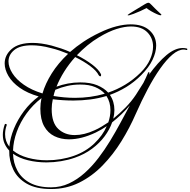

<svg xmlns="http://www.w3.org/2000/svg" viewBox="-68 -960 1343 1356"><path d="M292 375Q187 375 121.5 337.5Q56 300 26 238Q-4 176 -3 103Q-24 81 -36 53.5Q-48 26 -48 -8Q-48 -42 -35 -80Q-33 -85 -29 -85Q-25 -85 -22 -82.5Q-19 -80 -21 -75Q-27 -59 -29.5 -43Q-32 -27 -32 -12Q-32 38 -2 76Q4 13 30.5 -51.5Q57 -116 101 -175Q145 -234 205 -279Q125 -302 71.5 -340Q18 -378 -8.5 -423.5Q-35 -469 -35 -512Q-35 -571 14.5 -614Q64 -657 163 -657Q222 -657 297 -638Q330 -629 363 -618Q396 -607 427 -593Q470 -631 522 -665.5Q574 -700 635 -729Q699 -760 754 -774Q809 -788 855 -788Q941 -788 988 -745.5Q1035 -703 1035 -638Q1035 -592 1009.5 -538Q984 -484 929 -429Q879 -379 823 -345Q767 -311 708 -290Q740 -243 740 -183Q740 -168 738 -153Q736 -138 732 -122Q777 -158 818.5 -200.5Q860 -243 892 -291Q907 -313 919.5 -334.5Q932 -356 945 -375Q954 -392 961.5 -409Q969 -426 976 -442Q979 -451 983 -451Q986 -451 987 -447Q988 -443 986 -438L983 -431Q1048 -521 1108 -571Q1168 -621 1223 -621Q1239 -621 1252 -617Q1255 -616 1255 -613Q1255 -605 1248 -607Q1239 -610 1229 -610Q1192 -610 1150 -574.5Q1108 -539 1063.5 -476Q1019 -413 975.5 -331Q932 -249 891 -156Q848 -57 789.5 37.5Q731 132 656.5 208.5Q582 285 491 330Q400 375 292 375ZM696 -306Q758 -327 815.5 -361.5Q873 -396 925 -447Q970 -492 991.5 -540Q1013 -588 1013 -631Q1013 -691 972.5 -732Q932 -773 857 -773Q812 -773 756 -755.5Q700 -738 633 -698Q589 -672 549.5 -639.5Q510 -607 475 -570Q537 -539 583 -504Q629 -469 644 -438Q646 -435 646 -433Q646 -431 646 -429Q646 -421 640 -421Q634 -421 629 -429Q614 -460 569 -493.5Q524 -527 463 -557Q419 -508 385.5 -454.5Q352 -401 331 -348Q369 -362 411.5 -370Q454 -378 499 -378Q570 -378 618.5 -358Q667 -338 696 -306ZM232 -300Q252 -369 297 -441Q342 -513 413 -580Q384 -592 353.5 -602.5Q323 -613 293 -620Q253 -631 219 -635.5Q185 -640 156 -640Q73 -640 32.5 -606.5Q-8 -573 -8 -526Q-8 -486 19.5 -442.5Q47 -399 100.5 -361.5Q154 -324 232 -300ZM462 -269Q515 -269 567.5 -276Q620 -283 672 -298Q647 -327 604 -345Q561 -363 499 -363Q451 -363 407 -353Q363 -343 323 -326Q319 -315 315.5 -304Q312 -293 310 -282Q347 -276 385 -272.5Q423 -269 462 -269ZM460 -6Q526 -6 600 -40Q625 -51 649 -65.5Q673 -80 697 -96Q712 -140 712 -182Q712 -239 684 -282Q627 -265 568.5 -257.5Q510 -250 451 -250Q377 -250 305 -259Q301 -241 299 -224Q297 -207 297 -190Q297 -93 343.5 -49.5Q390 -6 460 -6ZM263 172Q364 172 455 140Q539 110 598.5 53Q658 -4 686 -69Q649 -44 608 -24Q507 24 419 24Q362 24 316 1.5Q270 -21 243.5 -69Q217 -117 217 -193Q217 -211 219 -229.5Q221 -248 225 -267Q164 -220 119.5 -158.5Q75 -97 50.5 -29.5Q26 38 24 103Q65 137 129 154.5Q193 172 263 172ZM293 363Q360 363 419 335.5Q478 308 530 261.5Q582 215 627 156Q672 97 710.5 33.5Q749 -30 782 -91.5Q815 -153 842 -203L849 -216Q792 -149 724 -96Q707 -46 671 2.5Q635 51 582 90.5Q529 130 460 154Q414 170 362.5 178.5Q311 187 260 187Q192 187 130 172Q68 157 24 126Q26 191 55 245Q84 299 143 331Q202 363 293 363ZM844 -852Q832 -850 834 -855Q835 -857 849.5 -866Q864 -875 882 -886Q900 -897 910 -903Q933 -917 951 -928Q969 -939 976 -940Q980 -941 984 -940Q989 -939 1000 -927.5Q1011 -916 1024 -903Q1031 -896 1042.5 -885Q1054 -874 1063.5 -865.5Q1073 -857 1072 -855Q1071 -852 1064 -852Q1059 -852 1040.5 -860Q1022 -868 1001 -880Q980 -892 967 -903Q948 -893 922.5 -881.5Q897 -870 875 -862Q853 -854 844 -852Z"/></svg>

Font: Mea Culpa
Style: Regular
Weight: 400
Designer: Robert E. Leuschke
Foundry: Robert E. Leuschke
Version: Version 1.010; ttfautohint (v1.8.3)